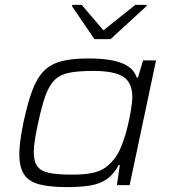

<svg xmlns="http://www.w3.org/2000/svg" viewBox="-20 -757 691 785"><path d="M254 8Q183 8 140 -3.5Q97 -15 78 -44.5Q59 -74 59 -127Q59 -153 63.5 -185Q68 -217 76 -257Q93 -336 112 -387Q131 -438 159 -466.5Q187 -495 230.5 -506.5Q274 -518 341 -518Q399 -518 439.5 -510Q480 -502 505 -485Q530 -468 539 -440H544L565 -510H618L510 0H458L470 -82H465Q445 -44 416.5 -24.5Q388 -5 348.5 1.5Q309 8 254 8ZM275 -43Q326 -43 358 -50Q390 -57 411 -72Q432 -87 450 -111Q463 -128 474.5 -155Q486 -182 494.5 -212.5Q503 -243 509 -272.5Q515 -302 518 -325Q521 -348 521 -359Q521 -419 484.5 -443Q448 -467 361 -467Q302 -467 265 -460Q228 -453 205 -431.5Q182 -410 166.5 -367.5Q151 -325 136 -255Q128 -218 123 -187.5Q118 -157 118 -135Q118 -96 133.5 -76Q149 -56 183.5 -49.5Q218 -43 275 -43ZM366 -597 274 -732 276 -737H314L403 -633L533 -737H581L579 -732L432 -597Z"/></svg>

Font: Saira Expanded Light
Style: Italic
Weight: 300
Width: 7
Italic angle: -12°
Designer: Hector Gatti with collaboration of the Omnibus-Type team
Foundry: Omnibus-Type
Version: Version 1.101